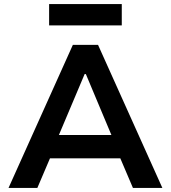

<svg xmlns="http://www.w3.org/2000/svg" viewBox="-20 -926 842 946"><path d="M22 0 339 -705H463L780 0H635L551 -197L611 -146H189L248 -197L164 0ZM397 -561 258 -232 233 -261H567L541 -232L403 -561ZM222 -801V-906H580V-801Z"/></svg>

Font: Nunito Sans 6pt
Style: Bold
Weight: 700
Version: Version 3.101;gftools[0.9.27]